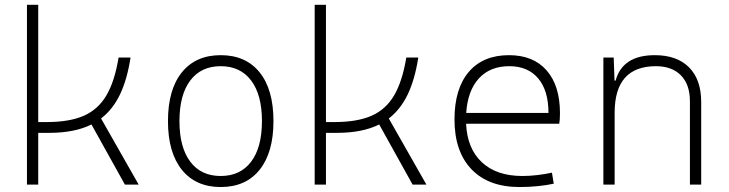

<svg xmlns="http://www.w3.org/2000/svg" viewBox="-20 -752 2970 782"><path d="M89.8 0V-732.4H135.7V-254.9H170.9Q262.7 -254.9 321.3 -280.5Q379.9 -306.2 413.6 -363.8Q447.3 -421.4 462.9 -517.6H511.7Q498 -428.7 468.8 -367.4Q439.5 -306.2 391.6 -269.5L544.9 0H488.8L352.5 -245.1Q284.7 -210.9 180.7 -210.9H135.7V0Z M878.9 9.8Q777.3 9.8 720.7 -60.5Q664.1 -130.9 664.1 -258.8Q664.1 -387.2 720.7 -457.3Q777.3 -527.3 878.9 -527.3Q981 -527.3 1037.4 -457.3Q1093.8 -387.2 1093.8 -258.8Q1093.8 -130.9 1037.4 -60.5Q981 9.8 878.9 9.8ZM878.9 -35.2Q959 -35.2 1002.9 -93.5Q1046.9 -151.9 1046.9 -258.8Q1046.9 -365.7 1002.9 -424.1Q959 -482.4 878.9 -482.4Q798.8 -482.4 754.9 -424.1Q710.9 -365.7 710.9 -258.8Q710.9 -151.9 754.9 -93.5Q798.8 -35.2 878.9 -35.2Z M1261.7 0V-732.4H1307.6V-254.9H1342.8Q1434.6 -254.9 1493.2 -280.5Q1551.8 -306.2 1585.4 -363.8Q1619.1 -421.4 1634.8 -517.6H1683.6Q1669.9 -428.7 1640.6 -367.4Q1611.3 -306.2 1563.5 -269.5L1716.8 0H1660.6L1524.4 -245.1Q1456.5 -210.9 1352.5 -210.9H1307.6V0Z M2096.2 9.8Q1969.7 9.8 1900.4 -62.5Q1831.1 -134.8 1831.1 -265.6Q1831.1 -390.6 1889.2 -459Q1947.3 -527.3 2053.2 -527.3Q2151.9 -527.3 2206.3 -465.3Q2260.7 -403.3 2260.7 -291Q2260.7 -263.7 2257.8 -248H1878.4Q1882.8 -147 1942.6 -91.1Q2002.4 -35.2 2107.9 -35.2Q2135.3 -35.2 2167.5 -38.8Q2199.7 -42.5 2228 -48.8L2235.4 -3.9Q2207.5 2.4 2170.7 6.1Q2133.8 9.8 2096.2 9.8ZM1878.9 -292H2213.9Q2213.9 -382.8 2172.1 -432.6Q2130.4 -482.4 2054.2 -482.4Q1976.1 -482.4 1930.4 -432.6Q1884.8 -382.8 1878.9 -292Z M2790 0V-338.9Q2790 -407.7 2753.4 -445.1Q2716.8 -482.4 2651.4 -482.4Q2483.4 -482.4 2483.4 -293V0H2437.5V-517.6H2479.5L2482.9 -423.8H2487.3Q2515.6 -527.3 2647 -527.3Q2737.3 -527.3 2786.6 -477.5Q2835.9 -427.7 2835.9 -336.9V0Z"/></svg>

Font: Cascadia Code ExtraLight
Style: Regular
Weight: 200
Monospace: yes
Designer: Aaron Bell
Foundry: Saja Typeworks
Version: Version 2407.024; ttfautohint (v1.8.4)